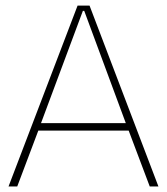

<svg xmlns="http://www.w3.org/2000/svg" viewBox="-20 -670 600 690"><path d="M117.7 -200.7 42 0H10.7L258.8 -649.9H301.8L549.3 0H518.1L442.4 -200.7ZM277.8 -630.9 127.4 -227.5H432.1L282.7 -630.9Z"/></svg>

Font: Estedad-FD Thin
Style: Regular
Weight: 100
Designer: Amin Abedi
Version: Version 7.3